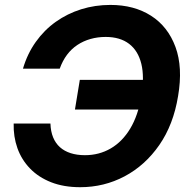

<svg xmlns="http://www.w3.org/2000/svg" viewBox="-20 -758 776 788"><path d="M309.1 10.3Q241.7 10.3 189.9 -10Q138.2 -30.3 103.3 -66.4Q68.4 -102.5 51.5 -149.9Q34.7 -197.3 36.1 -251H187Q188 -218.8 198 -194.3Q208 -169.9 226.1 -153.8Q244.1 -137.7 270 -129.4Q295.9 -121.1 328.6 -121.1Q386.7 -121.1 434.3 -148.7Q481.9 -176.3 514.4 -230.2Q546.9 -284.2 560.1 -363.3Q573.2 -441.9 560.1 -495.8Q546.9 -549.8 509.8 -578.1Q472.7 -606.4 413.6 -606.4Q380.9 -606.4 351.6 -598.1Q322.3 -589.8 297.9 -573.7Q273.4 -557.6 255.1 -533.2Q236.8 -508.8 225.1 -476.1H74.2Q92.3 -537.6 127 -586.2Q161.6 -634.8 209 -668.5Q256.3 -702.1 313.2 -720Q370.1 -737.8 433.1 -737.8Q530.3 -737.8 599.9 -693.4Q669.4 -648.9 700.2 -565.2Q731 -481.4 710.9 -363.8Q691.9 -246.6 633.8 -162.8Q575.7 -79.1 491.5 -34.4Q407.2 10.3 309.1 10.3ZM287.6 -308.6 307.6 -430.2H598.6L578.6 -308.6Z"/></svg>

Font: Inter 20pt
Style: Bold Italic
Weight: 700
Italic angle: -9.3988°
Version: Version 4.001;git-66647c0bb